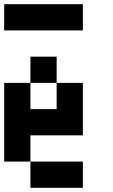

<svg xmlns="http://www.w3.org/2000/svg" viewBox="-20 -895 540 915"><path d="M0 -125V-500H125V-375H250V-500H375V-250H125V-125ZM0 -750V-875H375V-750ZM125 -125H375V0H125ZM125 -500V-625H250V-500Z"/></svg>

Font: GalmuriMono7 Regular
Style: Regular
Weight: 400
Designer: Lee Minseo (quiple)
Version: Version 2.399;hotconv 1.1.1;makeotfexe 2.6.0 DEVELOPMENT